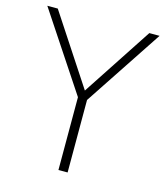

<svg xmlns="http://www.w3.org/2000/svg" viewBox="-107 -787 752 869"><g transform="rotate(15 269.5 -352.5)"><path d="M248 0V-367L258 -326L7 -705H56L274 -373H267L485 -705H533L282 -326L291 -367V0Z"/></g></svg>

Font: Nunito Sans 10pt SemiCondensed ExtraLight
Style: Regular
Weight: 250
Width: 4
Designer: Vernon Adams
Foundry: Vernon Adams
Version: Version 3.101;gftools[0.9.27]